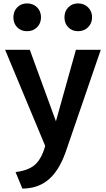

<svg xmlns="http://www.w3.org/2000/svg" viewBox="-20 -869 617 1120"><path d="M9.8 0ZM9.8 -578.6H153.8L306.2 -161.6L422.9 -578.6H567.9L363.3 17.1Q320.8 137.7 250.5 188.5Q191.9 231 110.4 231L70.8 134.8Q148.4 125 185.8 90.3Q223.1 55.7 243.7 -17.6ZM219.2 -768.1Q219.2 -732.9 196.3 -710Q173.3 -687 137.9 -687Q102.5 -687 80.3 -709.7Q58.1 -732.4 58.1 -767.8Q58.1 -803.2 80.6 -826.2Q103 -849.1 138.2 -849.1Q173.3 -849.1 196.3 -826.2Q219.2 -803.2 219.2 -768.1ZM517.1 -768.1Q517.1 -733.4 493.9 -710.2Q470.7 -687 435.5 -687Q400.4 -687 378.2 -709.7Q356 -732.4 356 -767.8Q356 -803.2 378.4 -826.2Q400.9 -849.1 435.8 -849.1Q470.7 -849.1 493.9 -825.9Q517.1 -802.7 517.1 -768.1Z"/></svg>

Font: Dhyana
Style: Bold
Weight: 700
Foundry: Vernon Adams
Version: Version 1.002; ttfautohint (v0.8.51-6076)